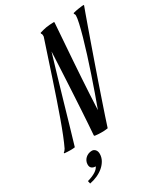

<svg xmlns="http://www.w3.org/2000/svg" viewBox="-301 -766 945 1082"><g transform="rotate(-30 171.0 -225.0)"><path d="M428.2 -667Q423.3 -654.3 412.8 -625Q402.3 -595.7 387.9 -555.2Q373.5 -514.6 356.2 -465.6Q338.9 -416.5 320.6 -364Q302.2 -311.5 283.9 -258.5Q265.6 -205.6 249.3 -157.2Q232.9 -108.9 219.2 -68.4Q205.6 -27.8 196.8 0H195.8Q190.4 1 184.1 1.5Q172.9 2.9 153.8 2.9Q145 2.9 134 2.2Q123 1.5 111.8 0L108.9 -4.9Q111.3 -35.2 114 -74.7Q116.7 -114.3 119.4 -159.2Q122.1 -204.1 124.8 -252.7Q127.4 -301.3 130.1 -349.6Q132.8 -397.9 135 -444.8Q137.2 -491.7 139.2 -533.2Q117.7 -461.9 96.7 -390.4Q75.7 -318.8 55.9 -250.5Q36.1 -182.1 17.8 -118.7Q-0.5 -55.2 -17.1 0Q-20 0.5 -24.4 1Q-28.3 1.5 -33.9 1.7Q-39.6 2 -46.9 2Q-55.2 2 -64.5 1.5Q-73.7 1 -85.9 0L-85 -6.8Q-82.5 -6.8 -78.6 -11Q-74.7 -15.1 -70.8 -22Q-57.6 -49.3 -41.5 -89.6Q-25.4 -129.9 -7.8 -179Q9.8 -228 28.8 -283.7Q47.9 -339.4 67.1 -397.5Q86.4 -455.6 105.5 -514.2Q124.5 -572.8 143.1 -627.9V-637.2Q143.1 -645.5 138.2 -648.9V-654.8Q151.4 -658.7 161.4 -661.4Q171.4 -664.1 181.9 -665.8Q192.4 -667.5 204.6 -668.5Q216.8 -669.4 233.9 -669.9L235.8 -667Q233.9 -638.7 231 -600.1Q228 -561.5 224.9 -516.1Q221.7 -470.7 218 -420.4Q214.4 -370.1 211.2 -318.4Q208 -266.6 205.1 -215.1Q202.1 -163.6 200.2 -116.2Q215.8 -158.2 233.6 -208.7Q251.5 -259.3 269.3 -312.3Q287.1 -365.2 303.5 -417.2Q319.8 -469.2 332.3 -513.4Q344.7 -557.6 352.3 -591.1Q359.9 -624.5 359.9 -640.1Q359.9 -648.4 355 -651.9V-658.2Q363.3 -660.6 373 -662.6Q382.8 -664.6 392.3 -666Q401.9 -667.5 410.6 -668.5Q419.4 -669.4 425.8 -669.9L428.2 -667ZM55.7 64.9Q68.8 64.9 77.6 75Q86.4 85 86.4 102.1Q86.4 124 75.7 143.6Q64.9 163.1 47.1 178.5Q29.3 193.8 5.6 204.6Q-18.1 215.3 -44.4 220.2L-48.3 202.1Q-15.1 192.9 5.1 179.9Q25.4 167 31.2 151.9Q17.1 152.8 6.8 145.3Q-3.4 137.7 -3.4 121.1Q-3.4 109.4 1.2 99.1Q5.9 88.9 13.9 81.3Q22 73.7 32.7 69.3Q43.5 64.9 55.7 64.9Z"/></g></svg>

Font: Romanesco
Style: Regular
Weight: 400
Designer: Astigmatic (AOETI)
Foundry: Astigmatic (AOETI)
Version: Version 1.000